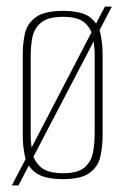

<svg xmlns="http://www.w3.org/2000/svg" viewBox="-20 -536 381 582"><path d="M16 26 298 -516H319L36 26ZM171 7Q114 7 88 -12.5Q62 -32 55.5 -62.5Q49 -93 49 -125V-372Q49 -404 55.5 -434Q62 -464 88 -483.5Q114 -503 171 -503Q228 -503 253 -483.5Q278 -464 284.5 -434Q291 -404 291 -372V-125Q291 -93 284.5 -62.5Q278 -32 252.5 -12.5Q227 7 171 7ZM171 -11Q217 -11 237 -29Q257 -47 262 -74.5Q267 -102 267 -130V-367Q267 -395 262 -422Q257 -449 237 -467Q217 -485 171 -485Q125 -485 104 -467Q83 -449 78 -422Q73 -395 73 -367V-130Q73 -102 78 -74.5Q83 -47 104 -29Q125 -11 171 -11Z"/></svg>

Font: Alumni Sans SC Thin
Style: Regular
Weight: 100
Designer: Robert E. Leuschke
Foundry: Robert E. Leuschke
Version: Version 1.018